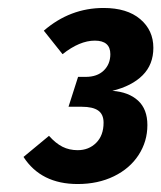

<svg xmlns="http://www.w3.org/2000/svg" viewBox="-20 -771 405 482"><path d="M365 -651Q365 -609 338 -582Q311 -555 262 -543Q303 -540 326.5 -518.5Q350 -497 350 -457Q350 -416 328 -382Q306 -348 266 -328.5Q226 -309 175 -309Q83 -309 39 -377L103 -430Q120 -411 137 -402.5Q154 -394 175 -394Q203 -394 221.5 -412.5Q240 -431 240 -463Q240 -484 226.5 -493.5Q213 -503 185 -503H152L176 -578H195Q224 -578 240.5 -594Q257 -610 257 -635Q257 -669 218 -669Q180 -669 137 -635L90 -694Q156 -751 240 -751Q299 -751 332 -723Q365 -695 365 -651Z"/></svg>

Font: Fira Sans Condensed
Style: Bold Italic
Weight: 700
Width: 3
Italic angle: -8°
Designer: Carrois Corporate & Edenspiekermann AG
Foundry: Carrois Corporate GbR & Edenspiekermann AG
Version: Version 4.203